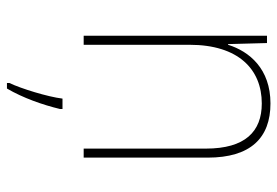

<svg xmlns="http://www.w3.org/2000/svg" viewBox="-143 -435 799 553"><g transform="rotate(90 256.5 -158.5)"><path d="M278 -538C178 -538 128 -477 109 -416H107L104 -528H83V0H109V-305C109 -446 180 -513 278 -513C359 -513 408 -465 408 -352V0H434V-357C434 -481 377 -538 278 -538ZM294 68V61H264C259 103 235 181 219 214V221H235C262 175 282 118 294 68Z"/></g></svg>

Font: Noto Sans Gurmukhi SemiCondensed Thin
Style: Regular
Weight: 100
Width: 4
Designer: Jelle Bosma - Monotype Design Team
Foundry: Monotype Imaging Inc.
Version: Version 2.004